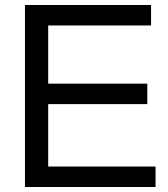

<svg xmlns="http://www.w3.org/2000/svg" viewBox="-20 -749 673 769"><path d="M173 -332V-82H603V0H80V-729H585V-647H173V-414H570V-332Z"/></svg>

Font: ColatingCofangSans
Style: Regular
Weight: 400
Foundry: GNU
Version: Version 412.227;June 27, 2022;FontCreator 11.0.0.2412 32-bit